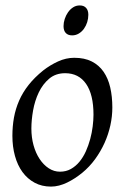

<svg xmlns="http://www.w3.org/2000/svg" viewBox="-20 -671 462 711"><path d="M326.2 -246.1Q326.2 -320.8 298.8 -360.4Q271.5 -399.9 221.2 -399.9Q186 -399.9 162.1 -379.6Q138.2 -359.4 123.5 -328.6Q108.9 -297.9 102.5 -262Q96.2 -226.1 96.2 -194.8Q96.2 -162.1 104.2 -133.1Q112.3 -104 126.7 -82.3Q141.1 -60.5 160.4 -47.9Q179.7 -35.2 202.1 -35.2Q224.6 -35.2 242.4 -45.2Q260.3 -55.2 274.2 -72Q288.1 -88.9 297.9 -110.6Q307.6 -132.3 314 -155.8Q320.3 -179.2 323.2 -202.6Q326.2 -226.1 326.2 -246.1ZM396 -272.9Q396 -240.2 388.7 -206.8Q381.3 -173.3 367.2 -141.8Q353 -110.4 332.3 -81.8Q311.5 -53.2 284.2 -30.8Q271.5 -20.5 257.3 -11.2Q243.2 -2 228.5 5.1Q213.9 12.2 198.7 16.1Q183.6 20 168.9 20Q134.8 20 108.2 5.6Q81.5 -8.8 63.2 -33.9Q44.9 -59.1 35.4 -93.5Q25.9 -127.9 25.9 -168Q25.9 -203.1 31.7 -235.6Q37.6 -268.1 50.8 -298.3Q64 -328.6 85.9 -356.4Q107.9 -384.3 140.1 -410.2Q165 -429.7 194.8 -443.4Q224.6 -457 254.9 -457Q293 -457 319.8 -443.4Q346.7 -429.7 363.5 -405.3Q380.4 -380.9 388.2 -347.2Q396 -313.5 396 -272.9ZM307.1 -616.2Q307.1 -602.5 303 -589.1Q298.8 -575.7 291 -564.7Q283.2 -553.7 272 -546.9Q260.7 -540 247.1 -540Q231.9 -540 223.6 -548.8Q215.3 -557.6 215.3 -574.2Q215.3 -587.4 219.7 -600.8Q224.1 -614.3 231.9 -625.5Q239.7 -636.7 250.7 -643.8Q261.7 -650.9 275.4 -650.9Q290.5 -650.9 298.8 -641.8Q307.1 -632.8 307.1 -616.2Z"/></svg>

Font: Gentium Plus Eur
Style: Italic
Weight: 400
Italic angle: -8°
Designer: J. Victor Gaultney, Annie Olsen, Iska Routamaa, Becca Hirsbrunner
Foundry: SIL International
Version: Version 5.000